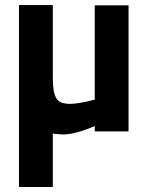

<svg xmlns="http://www.w3.org/2000/svg" viewBox="-20 -520 570 760"><path d="M55.2 220.2V-500H189V-211.9Q189.5 -182.1 191.9 -165Q194.3 -147.9 201.4 -134Q208.5 -120.1 222.4 -114.5Q236.3 -108.9 258.8 -108.9Q273.4 -108.9 297.6 -113Q321.8 -117.2 338.4 -121.6L355 -126V-499H488.8V0H355V-21Q276.9 12.2 231 12.2Q211.9 12.2 189 8.8V220.2Z"/></svg>

Font: TitilliumText25L
Style: 999 wt
Weight: 900
Designer: Accademia di Belle Arti di Urbino and others
Foundry: Accademia di Belle Arti di Urbino and others.
Version: Version 25.000